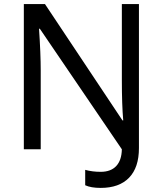

<svg xmlns="http://www.w3.org/2000/svg" viewBox="-20 -734 800 944"><path d="M475.1 189.9Q427.2 189.9 398.9 176.8V101.1Q433.6 110.8 475.1 110.8Q524.9 110.8 551.5 82.3Q578.1 53.7 579.1 0L175.8 -592.8H171.9Q180.2 -468.3 180.2 -387.2V0H97.2V-713.9H201.2L582 -142.1H585.9Q579.1 -217.3 579.1 -341.8V-713.9H663.1V-5.9Q663.1 89.8 614.5 139.9Q565.9 189.9 475.1 189.9Z"/></svg>

Font: NotoSans
Style: Regular
Weight: 400
Designer: Monotype Design team
Foundry: Monotype Imaging Inc.
Version: Version 1.04; ttfautohint (v1.4.1)